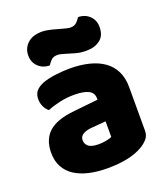

<svg xmlns="http://www.w3.org/2000/svg" viewBox="-135 -817 815 930"><g transform="rotate(-20 272.0 -352.5)"><path d="M260 -108Q277 -108 297.5 -111.5Q318 -115 328 -121V-201L256 -195Q228 -193 210 -183Q192 -173 192 -153Q192 -133 207.5 -120.5Q223 -108 260 -108ZM252 -501Q306 -501 350.5 -490Q395 -479 426.5 -456.5Q458 -434 475 -399.5Q492 -365 492 -318V-94Q492 -68 477.5 -51.5Q463 -35 443 -23Q378 16 260 16Q207 16 164.5 6Q122 -4 91.5 -24Q61 -44 44.5 -75Q28 -106 28 -147Q28 -216 69 -253Q110 -290 196 -299L327 -313V-320Q327 -349 301.5 -361.5Q276 -374 228 -374Q190 -374 154 -366Q118 -358 89 -346Q76 -355 67 -373.5Q58 -392 58 -412Q58 -438 70.5 -453.5Q83 -469 109 -480Q138 -491 177.5 -496Q217 -501 252 -501ZM274 -697Q292 -692 304 -689Q316 -686 324 -686Q346 -686 358 -699Q370 -712 375 -721Q410 -721 433.5 -698.5Q457 -676 457 -641Q457 -596 429 -575Q401 -554 359 -554Q345 -554 331 -555.5Q317 -557 300 -562L260 -574Q246 -578 236.5 -580.5Q227 -583 218 -583Q196 -583 184.5 -570.5Q173 -558 167 -548Q132 -548 108.5 -570.5Q85 -593 85 -628Q85 -650 93.5 -666.5Q102 -683 116 -694Q130 -705 147.5 -710Q165 -715 183 -715Q196 -715 214.5 -712Q233 -709 274 -697Z"/></g></svg>

Font: Baloo Bhai
Style: Regular
Weight: 400
Designer: Supriya Tembe, Noopur Datye and Ek Type
Foundry: Ek Type
Version: Version 1.100;PS 1.000;hotconv 1.0.88;makeotf.lib2.5.647800;